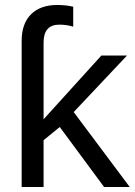

<svg xmlns="http://www.w3.org/2000/svg" viewBox="-20 -751 541 771"><path d="M155 -272 387 -528H490L276 -301L501 0H398L220 -241L155 -188V0H67V-587Q67 -656 104.5 -693.5Q142 -731 210 -731Q245 -731 274 -724V-644Q248 -652 218 -652Q155 -652 155 -580Z"/></svg>

Font: Libra Sans
Style: Regular
Weight: 400
Foundry: Context Ltd
Version: Version 1.002